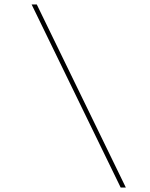

<svg xmlns="http://www.w3.org/2000/svg" viewBox="-20 -765 669 856"><path d="M541 71H518L121 -745H144Z"/></svg>

Font: DM Sans 20pt Thin
Style: Italic
Weight: 250
Italic angle: -10°
Version: Version 4.004;gftools[0.9.30]